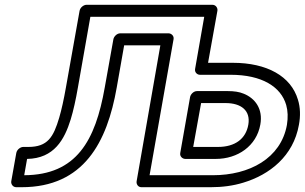

<svg xmlns="http://www.w3.org/2000/svg" viewBox="-20 -756 1272 801"><path d="M868 -25H604L704 -592C707 -607 694 -617 683 -617H482C467 -617 455 -603 453 -592L417 -391C378 -169 299 -26 81 -25L93 -93C206 -95 249 -174 275 -258C286 -294 296 -339 305 -391L357 -686H832L794 -469C791 -454 803 -444 814 -444H942C1073 -444 1152 -394 1174 -318C1181 -293 1182 -266 1177 -235C1152 -95 1020 -25 868 -25ZM467 -391 498 -567H649L550 0C548 11 555 25 570 25H859C907 25 953 19 995 6C1105 -27 1204 -105 1227 -235C1234 -272 1233 -308 1223 -340C1194 -438 1094 -494 951 -494H848L887 -711C889 -722 881 -736 866 -736H341C330 -736 315 -726 312 -711L255 -391C246 -340 237 -299 227 -265C203 -184 179 -143 98 -143H77C66 -143 51 -133 48 -118L27 0C25 11 33 25 48 25H70C330 25 427 -163 467 -391ZM773 -351 732 -118C729 -103 742 -93 753 -93H880C972 -93 1050 -147 1066 -236C1078 -302 1044 -346 997 -365C978 -373 956 -376 930 -376H802C787 -376 775 -362 773 -351ZM1016 -236C1006 -178 962 -143 889 -143H786L819 -326H921C986 -326 1026 -295 1016 -236Z"/></svg>

Font: Asimov
Style: WidOuIt
Weight: 500
Designer: Google
Version: Version 2.000980; 2014